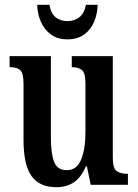

<svg xmlns="http://www.w3.org/2000/svg" viewBox="-20 -770 574 800"><path d="M215 10Q144 10 111 -37Q78 -84 78 -187V-421Q78 -464 65 -477Q52 -490 23 -490H20V-536H192V-200Q192 -130 205.5 -95.5Q219 -61 258 -61Q300 -61 318 -105Q336 -149 336 -220V-421Q336 -467 321 -478.5Q306 -490 282 -490H279V-536H450V-112Q450 -68 466.5 -57Q483 -46 507 -46H513V0H358L342 -77H338Q317 -29 286.5 -9.5Q256 10 215 10ZM261 -606Q220 -606 192 -626.5Q164 -647 150 -680Q136 -713 135 -750H186Q192 -714 212 -698Q232 -682 261 -682Q290 -682 310.5 -698Q331 -714 338 -750H387Q386 -713 372.5 -680Q359 -647 331 -626.5Q303 -606 261 -606Z"/></svg>

Font: Noto Serif Ethiopic ExtraCondensed SemiBold
Style: Regular
Weight: 600
Width: 2
Designer: Monotype Design Team
Foundry: Monotype Imaging Inc.
Version: Version 2.102; ttfautohint (v1.8.4.7-5d5b)